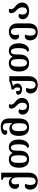

<svg xmlns="http://www.w3.org/2000/svg" viewBox="2108 -2921 1066 5322"><g transform="rotate(-90 2641.0 -260.0)"><path d="M279 253C437 253 516 155 516 1V-760H322V-711H329C366 -711 386 -700 386 -652V-578C386 -544 387 -500 391 -468H385C355 -517 304 -549 238 -549C139 -549 66 -472 66 -381C66 -314 104 -266 156 -266C172 -266 190 -270 209 -278C197 -308 191 -337 191 -370C191 -435 227 -479 274 -479C362 -479 386 -402 386 -278V4C386 134 356 194 279 194C202 194 176 131 176 44C176 -18 189 -55 207 -88C187 -100 168 -106 151 -106C93 -106 45 -43 45 35C45 168 129 253 279 253Z M890 13C1045 13 1126 -80 1126 -270V-336C1126 -445 1155 -490 1210 -490C1280 -490 1302 -401 1302 -269C1302 -131 1268 -49 1205 -42C1205 -9 1218 10 1255 10C1358 10 1435 -122 1435 -265C1435 -454 1353 -549 1220 -549C1147 -549 1087 -506 1064 -444H1059C1037 -506 966 -549 887 -549C735 -549 653 -455 653 -269C653 -84 736 13 890 13ZM892 -46C813 -46 787 -114 787 -269C787 -421 813 -490 892 -490C976 -490 998 -414 998 -269C998 -131 976 -46 892 -46Z M1776 13C1930 13 2018 -79 2018 -268V-554C2018 -694 1931 -773 1782 -773C1662 -773 1564 -724 1564 -653C1564 -622 1584 -593 1633 -593C1650 -593 1671 -595 1690 -601C1686 -612 1685 -624 1685 -634C1685 -681 1721 -716 1782 -716C1850 -716 1887 -671 1887 -601V-564C1887 -534 1889 -485 1892 -453H1886C1858 -500 1813 -533 1738 -533C1601 -533 1535 -438 1535 -269C1535 -81 1616 13 1776 13ZM1776 -46C1696 -46 1667 -115 1667 -263C1667 -390 1696 -464 1773 -464C1863 -464 1887 -381 1887 -264C1887 -115 1863 -46 1776 -46Z M2355 13C2489 13 2588 -60 2588 -179C2588 -283 2525 -332 2472 -377C2435 -409 2403 -438 2403 -483C2403 -502 2408 -518 2416 -533C2404 -543 2386 -549 2361 -549C2319 -549 2292 -522 2292 -478C2292 -412 2334 -372 2376 -332C2415 -293 2455 -252 2455 -176C2455 -95 2421 -47 2355 -47C2291 -47 2254 -94 2254 -169C2254 -206 2259 -232 2274 -262C2256 -272 2235 -279 2216 -279C2163 -279 2125 -228 2125 -167C2125 -64 2207 13 2355 13Z M2949 253C3097 253 3189 161 3189 11V-536H3059C2997 -504 2917 -484 2823 -473V-411C2862 -398 2879 -366 2879 -315C2879 -262 2863 -236 2828 -236C2797 -236 2778 -261 2778 -305C2778 -317 2779 -330 2781 -341C2770 -346 2755 -348 2747 -348C2697 -348 2676 -314 2676 -283C2676 -230 2733 -182 2827 -182C2929 -182 2987 -235 2987 -315C2987 -365 2952 -414 2914 -428V-432C2968 -440 3016 -455 3059 -475H3064C3060 -434 3059 -405 3059 -378V11C3059 135 3024 194 2948 194C2875 194 2841 133 2841 56C2841 8 2850 -24 2868 -57C2847 -69 2829 -74 2811 -74C2754 -74 2711 -20 2711 47C2711 168 2802 253 2949 253Z M3557 13C3712 13 3793 -80 3793 -270V-336C3793 -445 3822 -490 3877 -490C3947 -490 3969 -401 3969 -269C3969 -131 3935 -49 3872 -42C3872 -9 3885 10 3922 10C4025 10 4102 -122 4102 -265C4102 -454 4020 -549 3887 -549C3814 -549 3754 -506 3731 -444H3726C3704 -506 3633 -549 3554 -549C3402 -549 3320 -455 3320 -269C3320 -84 3403 13 3557 13ZM3559 -46C3480 -46 3454 -114 3454 -269C3454 -421 3480 -490 3559 -490C3643 -490 3665 -414 3665 -269C3665 -131 3643 -46 3559 -46Z M4417 253C4575 253 4654 155 4654 1V-312C4654 -454 4568 -548 4425 -548C4303 -548 4204 -472 4204 -378C4204 -314 4242 -266 4294 -266C4310 -266 4328 -270 4347 -278C4335 -308 4329 -337 4329 -370C4329 -435 4365 -490 4425 -490C4492 -490 4524 -430 4524 -334V4C4524 134 4494 194 4417 194C4340 194 4314 131 4314 44C4314 -18 4327 -55 4345 -88C4325 -100 4306 -106 4289 -106C4231 -106 4183 -43 4183 35C4183 168 4267 253 4417 253Z M4999 13C5133 13 5232 -60 5232 -179C5232 -283 5169 -332 5116 -377C5079 -409 5047 -438 5047 -483C5047 -502 5052 -518 5060 -533C5048 -543 5030 -549 5005 -549C4963 -549 4936 -522 4936 -478C4936 -412 4978 -372 5020 -332C5059 -293 5099 -252 5099 -176C5099 -95 5065 -47 4999 -47C4935 -47 4898 -94 4898 -169C4898 -206 4903 -232 4918 -262C4900 -272 4879 -279 4860 -279C4807 -279 4769 -228 4769 -167C4769 -64 4851 13 4999 13Z"/></g></svg>

Font: Noto Serif Georgian SemiBold
Style: Regular
Weight: 600
Designer: Monotype Design Team, Akaki Razmadze
Foundry: Google LLC
Version: Version 2.003